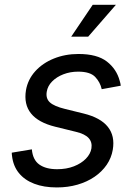

<svg xmlns="http://www.w3.org/2000/svg" viewBox="-20 -781 567 812"><path d="M220.2 11.7Q165.5 11.7 124.8 -3.9Q84 -19.5 59.8 -49.3Q35.6 -79.1 30.8 -122.1Q30.3 -125.5 30 -128.7Q29.8 -131.8 29.8 -135.3L114.7 -149.4Q118.7 -104.5 146.5 -85Q174.3 -65.4 221.7 -65.4Q261.2 -65.4 292.5 -77.6Q323.7 -89.8 343.3 -109.9Q362.8 -129.9 366.7 -153.8Q370.6 -179.7 355 -197Q339.4 -214.4 300.8 -223.6L213.4 -245.1Q142.1 -262.7 111.1 -301.3Q80.1 -339.8 89.8 -399.4Q97.7 -444.8 128.9 -479.5Q160.2 -514.2 207.8 -533.4Q255.4 -552.7 312 -552.7Q390.6 -552.7 431.9 -520.8Q473.1 -488.8 486.3 -439Q487.8 -434.1 489 -429Q490.2 -423.8 490.7 -418.5L410.2 -403.8Q403.8 -433.1 382.6 -455.6Q361.3 -478 310.5 -478Q276.9 -478 248 -466.8Q219.2 -455.6 200.4 -436.5Q181.6 -417.5 177.7 -393.1Q172.9 -364.7 190.9 -348.1Q209 -331.5 254.9 -320.3L334 -300.8Q405.3 -283.2 436 -244.6Q466.8 -206.1 457 -147.9Q451.2 -113.3 431.2 -84Q411.1 -54.7 379.6 -33.2Q348.1 -11.7 307.6 0Q267.1 11.7 220.2 11.7ZM281.2 -626 372.1 -760.7H470.2L353 -626Z"/></svg>

Font: Inter
Style: Italic
Weight: 400
Italic angle: -9.3988°
Designer: Rasmus Andersson
Foundry: rsms
Version: Version 4.001;git-66647c0bb